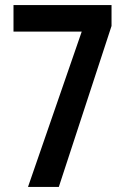

<svg xmlns="http://www.w3.org/2000/svg" viewBox="-20 -734 494 754"><path d="M90 0 301 -610H33V-714H418V-632L211 0Z"/></svg>

Font: Noto Sans Lao ExtraCondensed SemiBold
Style: Regular
Weight: 600
Width: 2
Designer: Monotype Design Team
Foundry: Monotype Imaging Inc.
Version: Version 2.003; ttfautohint (v1.8.4.7-5d5b)